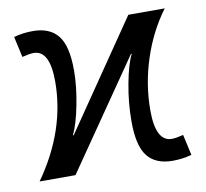

<svg xmlns="http://www.w3.org/2000/svg" viewBox="-65 -601 731 682"><g transform="rotate(-10 300.0 -260.0)"><path d="M424.8 -390.1 155.8 0H26.4Q142.6 -164.1 142.6 -340.3Q142.6 -453.1 84.5 -453.1Q70.3 -453.1 43 -446.3L26.4 -521Q58.6 -530.3 95.2 -530.3Q155.8 -530.3 185.5 -493.2Q215.3 -456.1 215.3 -367.7Q215.3 -310.5 202.1 -243.7Q189 -176.8 171.4 -141.1L173.8 -140.1L439.5 -528.3H570.8Q516.6 -455.1 487.1 -364.3Q457.5 -273.4 457.5 -180.2Q457.5 -67.4 515.6 -67.4Q529.8 -67.4 557.1 -74.2L573.7 0.5Q541.5 9.8 504.9 9.8Q444.3 9.8 414.6 -27.3Q384.8 -64.5 384.8 -152.8Q384.8 -221.2 397.7 -289.1Q410.6 -356.9 427.2 -389.2Z"/></g></svg>

Font: Cousine
Style: Regular
Weight: 400
Monospace: yes
Designer: Steve Matteson
Foundry: Ascender Corporation
Version: Version 1.20